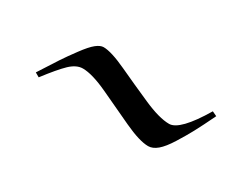

<svg xmlns="http://www.w3.org/2000/svg" viewBox="-29 -505 521 400"><g transform="rotate(30 231.0 -305.0)"><path d="M325.2 -238.8Q335.9 -238.8 346.9 -248Q357.9 -257.3 370.6 -277.6Q383.3 -297.9 392.6 -315.2Q401.9 -332.5 417 -363.8L405.8 -369.1Q365.2 -300.8 339.8 -300.8Q315.9 -300.8 276.1 -318.4Q236.3 -335.9 198.5 -353.5Q160.6 -371.1 142.1 -371.1Q134.3 -371.1 124.5 -363.3Q114.7 -355.5 100.1 -335.7Q85.4 -315.9 75.9 -301.5Q66.4 -287.1 45.9 -254.9L56.2 -249Q81.1 -281.7 96.4 -296.4Q111.8 -311 127 -311Q149.4 -311 188.2 -293Q227.1 -274.9 265.6 -256.8Q304.2 -238.8 325.2 -238.8Z"/></g></svg>

Font: Ortica Linear Light
Style: Regular
Weight: 300
Designer: Benedetta Bovani
Foundry: Collletttivo
Version: Version 2.000;Glyphs 3.1.2 (3151)